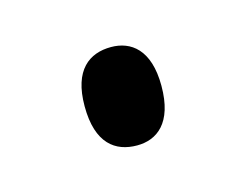

<svg xmlns="http://www.w3.org/2000/svg" viewBox="-35 -456 254 198"><g transform="rotate(-15 92.0 -356.5)"><path d="M93 -304C114 -304 133 -317 133 -357C133 -396 114 -409 93 -409C70 -409 51 -396 51 -357C51 -317 70 -304 93 -304Z"/></g></svg>

Font: Noto Serif Lao ExtraCondensed Light
Style: Regular
Weight: 300
Width: 2
Designer: Monotype Design Team
Foundry: Monotype Imaging Inc.
Version: Version 2.003